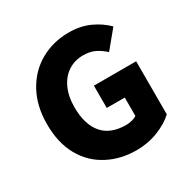

<svg xmlns="http://www.w3.org/2000/svg" viewBox="-171 -917 1075 1090"><g transform="rotate(-30 366.5 -372.0)"><path d="M235 -29Q149 -73 100.5 -159Q52 -245 52 -368Q52 -488 101 -576.5Q150 -665 233.5 -711.5Q317 -758 418 -758Q494 -758 553.5 -731Q613 -704 656 -661L562 -547Q530 -576 498.5 -590.5Q467 -605 424 -605Q369 -605 326 -577Q283 -549 259 -496.5Q235 -444 235 -374Q235 -261 286.5 -200.5Q338 -140 440 -140Q460 -140 479 -145Q498 -150 510 -159V-279H392V-425H669V-77Q627 -38 561 -12Q495 14 421 14Q317 14 235 -29Z"/></g></svg>

Font: Merged Yaku Han JP Black
Style: Regular
Weight: 900
Designer: Ryoko NISHIZUKA 西塚涼子 (kana, bopomofo & ideographs); Paul D. Hunt (Latin, Greek & Cyrillic); Sandoll Communications 산돌커뮤니
Foundry: Adobe
Version: Version 2.004